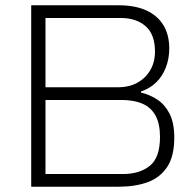

<svg xmlns="http://www.w3.org/2000/svg" viewBox="-20 -706 729 726"><path d="M98 0V-686H429Q491 -686 533.5 -666.5Q576 -647 598 -610.5Q620 -574 620 -523Q620 -484 607 -450.5Q594 -417 570 -394Q546 -371 513 -360V-356Q547 -348 575.5 -329Q604 -310 621.5 -275.5Q639 -241 639 -185Q639 -115 612 -74.5Q585 -34 538 -17Q491 0 429 0ZM152 -48H445Q508 -48 546.5 -79Q585 -110 585 -188Q585 -238 568 -269Q551 -300 518.5 -314Q486 -328 439 -328H152ZM152 -376H428Q467 -376 498 -392.5Q529 -409 547.5 -439.5Q566 -470 566 -511Q566 -576 530.5 -607Q495 -638 437 -638H152Z"/></svg>

Font: Archivo SemiBold Thin
Style: Regular
Weight: 250
Version: Version 2.001